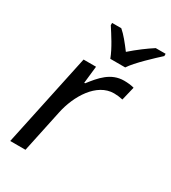

<svg xmlns="http://www.w3.org/2000/svg" viewBox="-186 -863 856 960"><g transform="rotate(30 241.5 -383.0)"><path d="M28 0H116L168 -245C190 -351 259 -466 359 -466C375 -466 392 -464 410 -460L429 -539C412 -544 390 -546 371 -546C295 -546 250 -491 208 -437H203L214 -536H142ZM256 -606H342C369 -648 451 -724 483 -753V-766H426C390 -743 347 -711 306 -675C279 -711 252 -745 227 -766H174V-753C199 -714 237 -657 256 -606Z"/></g></svg>

Font: BC Sans
Style: Italic
Weight: 400
Italic angle: -12°
Designer: Monotype Design Team
Designer: Province of B.C.
Foundry: Monotype Imaging Inc.
Version: Version 2.000;GOOG;noto-source:20170915:90ef993387c0